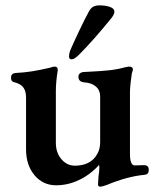

<svg xmlns="http://www.w3.org/2000/svg" viewBox="-20 -675 583 715"><path d="M345 11 347 -20Q350 -38 350 -52L349 -61Q318 -26 276 -5.5Q234 15 189 15Q140 15 108.5 -22.5Q77 -60 77 -119V-311Q77 -335 67.5 -348.5Q58 -362 36 -368Q21 -370 21 -385Q21 -401 36 -403Q72 -405 100 -409.5Q128 -414 167 -423Q177 -427 183 -427Q196 -427 195 -413Q188 -370 188 -336V-143Q188 -107 208 -83Q228 -59 257 -58Q301 -58 325 -80Q335 -88 344 -105Q353 -122 353 -146V-314Q353 -340 336 -353.5Q319 -367 295 -368Q272 -370 272 -389Q272 -398 278.5 -402.5Q285 -407 295 -407Q359 -410 389 -413.5Q419 -417 448 -425L460 -427Q475 -427 475 -416Q475 -414 471 -402Q469 -391 466.5 -368Q464 -345 464 -333V-101Q464 -59 482 -59L516 -60Q534 -60 534 -43Q534 -34 530.5 -29.5Q527 -25 518 -24Q454 -18 377 14Q361 20 353 20Q345 20 345 11ZM237 -465Q237 -474 241 -486Q252 -512 275 -560.5Q298 -609 311 -632Q318 -645 327 -650Q336 -655 350 -655Q374 -655 390 -649Q406 -643 406 -632Q406 -622 396 -609Q328 -525 275 -472Q257 -454 247 -454Q237 -454 237 -465Z"/></svg>

Font: EB Garamond SemiBold
Style: Regular
Weight: 600
Designer: Georg Duffner and Octavio Pardo
Foundry: Georg Duffner
Version: Version 1.000